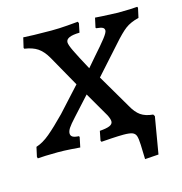

<svg xmlns="http://www.w3.org/2000/svg" viewBox="-113 -592 761 802"><g transform="rotate(-15 267.5 -191.5)"><path d="M415 59Q414 33 410 21Q406 9 394 4.5Q382 0 356 0Q336 0 303 2Q270 4 260 5L257 0L265 -41Q294 -43 308 -49Q322 -55 322 -67Q322 -77 313 -95L251 -202L180 -124Q156 -98 148 -85.5Q140 -73 140 -63Q140 -53 148 -48Q156 -43 175 -42L177 -38L168 5Q157 4 128 2Q99 0 72 0Q45 0 19.5 1Q-6 2 -15 3L-17 -4L-8 -45Q21 -54 51.5 -79.5Q82 -105 126 -150L221 -254L145 -389Q127 -420 105.5 -434.5Q84 -449 49 -454L47 -458L57 -501Q69 -500 103.5 -499Q138 -498 178 -498Q212 -498 248 -501Q284 -504 294 -505L297 -498L289 -459Q230 -458 230 -433Q230 -422 244 -393Q258 -364 290 -305L327 -348Q360 -385 378 -408Q396 -431 396 -440Q396 -449 388.5 -453Q381 -457 361 -459L359 -462L368 -503L398 -501Q461 -498 466 -498Q494 -498 518 -499Q542 -500 550 -501L552 -496L543 -455Q507 -446 485 -429.5Q463 -413 428 -373L323 -256L408 -111Q425 -80 445 -66Q465 -52 498 -49L503 -41L476 118L417 122Z"/></g></svg>

Font: Alegreya SC Medium
Style: Italic
Weight: 500
Italic angle: -7°
Designer: Juan Pablo del Peral
Foundry: Huerta Tipografica
Version: Version 2.007; ttfautohint (v1.6)